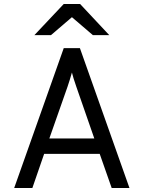

<svg xmlns="http://www.w3.org/2000/svg" viewBox="-20 -941 719 961"><path d="M445 -765 340 -855 235 -765H152L299 -921H381L527 -765ZM539 0 479 -171H201L142 0H51L299 -700H380L628 0ZM452 -248 362 -507Q345 -556 340 -578Q329 -539 318 -507L227 -248Z"/></svg>

Font: Overpass
Style: Regular
Weight: 400
Designer: Delve Withrington, Thomas Jockin
Foundry: Delve Fonts
Version: Version 3.000;DELV;Overpass